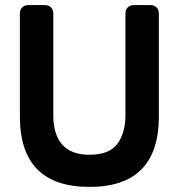

<svg xmlns="http://www.w3.org/2000/svg" viewBox="-20 -720 702 753"><path d="M603 -263Q603 13 331 13Q58 13 58 -263V-667Q58 -682 67 -691Q76 -700 91 -700H156Q171 -700 180 -691Q189 -682 189 -667V-270Q189 -113 331 -113Q408 -113 440 -155.5Q472 -198 472 -270V-667Q472 -682 481 -691Q490 -700 505 -700H570Q585 -700 594 -691Q603 -682 603 -667Z"/></svg>

Font: Tsunagi Gothic Black
Style: Regular
Weight: 900
Designer: Yoshimichi Ohira
Foundry: Positype
Version: Version 1.001